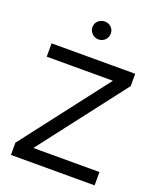

<svg xmlns="http://www.w3.org/2000/svg" viewBox="-164 -1011 920 1110"><g transform="rotate(20 296.5 -455.5)"><path d="M446.8 -604.5 39.6 -75.2V0H554.2V-82H147.5L554.2 -610.8V-686.5H39.6V-604.5ZM229.5 -856.4C229.5 -841.3 234.9 -828.1 246.1 -816.9C257.3 -805.7 270.5 -800.3 286.6 -800.3C317.9 -800.3 342.3 -825.7 342.3 -856.4C342.3 -887.2 317.9 -910.6 286.6 -910.6C254.9 -910.6 229.5 -887.2 229.5 -856.4Z"/></g></svg>

Font: Estedad Medium
Style: Regular
Weight: 500
Designer: Amin Abedi
Version: Version 7.3